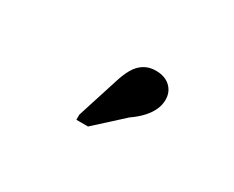

<svg xmlns="http://www.w3.org/2000/svg" viewBox="-46 -917 592 485"><g transform="rotate(30 250.0 -675.0)"><path d="M229 -705Q236 -728 245.5 -744.5Q255 -761 269.5 -770Q284 -779 303 -779Q330 -779 345.5 -764.5Q361 -750 361 -727Q361 -713 355 -699Q349 -685 336.5 -671Q324 -657 304 -643L225 -571H191V-586Z"/></g></svg>

Font: Roboto Serif 144pt SemiBold
Style: Regular
Weight: 600
Version: Version 1.008